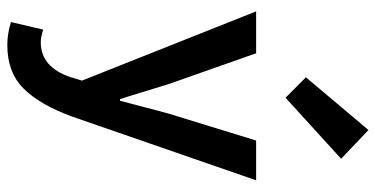

<svg xmlns="http://www.w3.org/2000/svg" viewBox="-276 -568 1046 535"><g transform="rotate(90 247.5 -301.0)"><path d="M106 202.1Q73.7 202.1 42 191.9L63 102.1Q83.5 108.9 98.1 108.9Q168 108.9 195.8 24.9L205.1 -5.9L12.2 -491.2H128.9L213.9 -250Q220.7 -229 234.9 -182.1Q249 -135.3 256.8 -111.8H261.2Q266.6 -131.3 278.8 -178.7Q291 -226.1 297.9 -250L372.1 -491.2H482.9L305.2 22Q272 112.3 226.8 157.2Q181.6 202.1 106 202.1ZM252.9 -573.2 195.8 -629.9 342.8 -804.2 422.9 -728Z"/></g></svg>

Font: Toshiba Sans Medium
Style: Regular
Weight: 500
Designer: Paul D. Hunt
Foundry: Toshiba Corporation
Version: Version 2.020;PS 2.0;hotconv 1.0.86;makeotf.lib2.5.63406